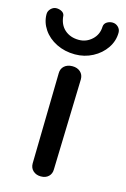

<svg xmlns="http://www.w3.org/2000/svg" viewBox="-116 -792 556 844"><g transform="rotate(15 162.0 -370.5)"><path d="M109 -49 117 -461Q117 -482 131 -494.5Q145 -507 168 -507Q190 -507 204 -494.5Q218 -482 218 -461L206 -48Q206 -28 193 -15.5Q180 -3 158 -3Q137 -3 123 -15.5Q109 -28 109 -49ZM-2 -699Q-2 -713 9 -724Q20 -735 34 -735Q47 -735 58 -729Q69 -723 71 -712Q74 -671 99.5 -648.5Q125 -626 164 -626Q198 -626 223.5 -649.5Q249 -673 250 -709Q251 -723 262.5 -730.5Q274 -738 288 -738Q303 -738 314 -727.5Q325 -717 325 -702Q325 -664 303 -631.5Q281 -599 244 -579.5Q207 -560 164 -560Q117 -560 79 -579Q41 -598 19.5 -630Q-2 -662 -2 -699Z"/></g></svg>

Font: Mali Medium
Style: Regular
Weight: 500
Version: Version 1.000; ttfautohint (v1.6)